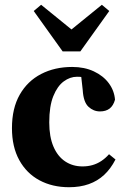

<svg xmlns="http://www.w3.org/2000/svg" viewBox="-20 -768 529 803"><path d="M269 15Q199 15 145 -14Q91 -43 60.5 -98.5Q30 -154 30 -232Q30 -315 62.5 -372Q95 -429 152 -458.5Q209 -488 282 -488Q333 -488 372.5 -469.5Q412 -451 435 -420Q458 -389 461 -351Q454 -326 438.5 -314Q423 -302 398 -302Q371 -302 350 -321.5Q329 -341 326 -391L318 -463L384 -426Q363 -437 343.5 -442Q324 -447 302 -447Q273 -447 246.5 -427.5Q220 -408 203 -366Q186 -324 186 -256Q186 -196 203.5 -155Q221 -114 252.5 -93Q284 -72 325 -72Q347 -72 366.5 -77.5Q386 -83 403.5 -94.5Q421 -106 436 -123L463 -101Q443 -62 415.5 -36.5Q388 -11 351.5 2Q315 15 269 15ZM152 -748 312 -618H246L406 -748L437 -722L316 -553H242L121 -722Z"/></svg>

Font: Source Serif 4 36pt
Style: Bold
Weight: 700
Designer: Frank Grießhammer
Foundry: Adobe Systems Incorporated
Version: Version 4.004;hotconv 1.0.116;makeotfexe 2.5.65601